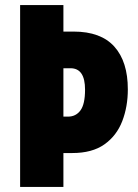

<svg xmlns="http://www.w3.org/2000/svg" viewBox="-20 -734 540 754"><path d="M482 -383Q482 -315 460 -258Q438 -201 390 -167Q342 -133 264 -133H229V0H59V-714H229V-610H269Q376 -610 429 -551Q482 -492 482 -383ZM247 -276Q278 -276 296 -300.5Q314 -325 314 -382Q314 -466 257 -466H229V-276Z"/></svg>

Font: Noto Sans Gurmukhi UI ExtraCondensed Black
Style: Regular
Weight: 900
Width: 2
Designer: Jelle Bosma - Monotype Design Team
Foundry: Monotype Imaging Inc.
Version: Version 2.004; ttfautohint (v1.8.4.7-5d5b)